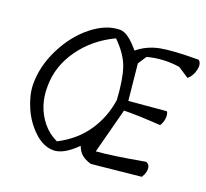

<svg xmlns="http://www.w3.org/2000/svg" viewBox="-125 -886 1115 1037"><g transform="rotate(20 432.0 -367.5)"><path d="M132 -314Q130 -201 196 -118Q231 -75 281 -52Q382 -104 438.5 -188Q495 -272 509 -373Q502 -488 480 -553Q458 -618 391 -684Q274 -629 203 -529.5Q132 -430 132 -314ZM569 -389 784 -408Q793 -395 791 -371Q789 -347 775 -325Q638 -334 565 -332L497 -73Q583 -79 772 -113Q787 -108 792 -93Q800 -65 778 -29L495 0Q461 -10 441.5 -26Q422 -42 410 -73Q337 0 279 0Q221 0 168 -50Q115 -100 85.5 -168.5Q56 -237 55 -297Q54 -403 106 -506Q158 -609 238 -672Q318 -735 397 -735Q442 -735 507 -656Q562 -701 633 -714.5Q704 -728 850 -728Q870 -712 861.5 -674.5Q853 -637 827 -615L764 -656Q669 -670 580 -646L548 -597Z"/></g></svg>

Font: Tillana
Style: Regular
Weight: 400
Designer: Lipi Raval (Devanagari, Latin), Jonny Pinhorn (Latin)
Foundry: Indian Type Foundry
Version: Version 2.002;PS 1.0;hotconv 1.0.79;makeotf.lib2.5.61930; tt